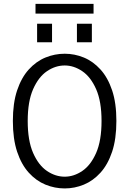

<svg xmlns="http://www.w3.org/2000/svg" viewBox="-20 -992 690 1022"><path d="M324.5 11Q271.5 11 222 -9.2Q172.5 -29.5 133.2 -72.8Q94 -116 71.2 -184.2Q48.5 -252.5 48.5 -348Q48.5 -443.5 71.2 -511.2Q94 -579 133.2 -622.2Q172.5 -665.5 222 -685.8Q271.5 -706 324.5 -706Q377 -706 426.2 -685.8Q475.5 -665.5 514.8 -622.2Q554 -579 576.8 -511.2Q599.5 -443.5 599.5 -348Q599.5 -252.5 576.8 -184.2Q554 -116 514.8 -72.8Q475.5 -29.5 426.2 -9.2Q377 11 324.5 11ZM324.5 -51.5Q373 -51.5 418 -82Q463 -112.5 491.8 -178Q520.5 -243.5 520.5 -348Q520.5 -452 491.8 -517.2Q463 -582.5 418 -613Q373 -643.5 324.5 -643.5Q275 -643.5 230 -613Q185 -582.5 156.2 -517.2Q127.5 -452 127.5 -348Q127.5 -243.5 156.2 -178Q185 -112.5 230 -82Q275 -51.5 324.5 -51.5ZM177.5 -865.5H257V-767H177.5ZM389.5 -865.5H469V-767H389.5ZM169 -919.5V-971.5H478V-919.5Z"/></svg>

Font: Trispace Light
Style: Regular
Weight: 300
Designer: Tyler Finck
Foundry: Etcetera Type Company
Version: Version 1.210; ttfautohint (v1.8.3)